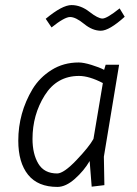

<svg xmlns="http://www.w3.org/2000/svg" viewBox="-20 -727 540 756"><path d="M205 -44Q231 -44 281 -96.5Q331 -149 348 -180L385 -400Q331 -428 291 -428Q204 -428 156 -351.5Q108 -275 108 -180Q108 -121 131 -82.5Q154 -44 205 -44ZM206 9Q129 9 90.5 -39Q52 -87 52 -173Q52 -282 108 -376Q136 -422 183 -451.5Q230 -481 290 -481Q309 -481 340 -471.5Q371 -462 390 -452L396 -472H449L389 -110L391 2L341 8L333 -93Q311 -55 275 -23Q239 9 206 9ZM451 -694 471 -661Q410 -606 377 -606Q344 -606 311 -633Q278 -660 256 -660Q234 -660 183 -619L160 -653Q225 -707 261.5 -707Q298 -707 332 -680.5Q366 -654 383.5 -654Q401 -654 451 -694Z"/></svg>

Font: Lekton
Style: Italic
Weight: 400
Italic angle: -9.3°
Designer: Paolo Mazzetti, Luciano Perondi, Raffaele Flato, Elena Papassissa, Emilio Macchia, Michela Povoleri, Tobias Seemiller, R
Version: Version 3.000